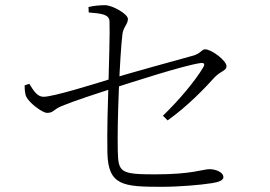

<svg xmlns="http://www.w3.org/2000/svg" viewBox="-20 -761 1040 740"><path d="M602 -41C671 -41 752 -48 796 -55C823 -59 841 -66 841 -78C841 -99 808 -109 788 -109C761 -109 722 -89 578 -89C444 -89 436 -97 434 -178C431 -290 442 -552 452 -630C455 -656 473 -668 473 -688C473 -707 413 -741 385 -741C366 -741 342 -739 321 -734L322 -713C370 -709 400 -706 402 -680C404 -634 400 -522 398 -437C396 -375 392 -257 394 -171C397 -46 455 -41 602 -41ZM608 -315 626 -297C704 -352 774 -426 807 -463C831 -488 853 -488 853 -506C853 -527 796 -571 770 -571C758 -571 753 -555 726 -547C650 -526 482 -480 404 -456C343 -437 185 -388 148 -388C126 -388 112 -406 93 -438L75 -432C75 -416 76 -398 82 -387C94 -363 144 -326 161 -326C187 -326 184 -338 217 -352C268 -373 355 -401 407 -418C485 -443 688 -509 753 -518C767 -520 771 -514 763 -501C732 -449 673 -378 608 -315Z"/></svg>

Font: Source Han Serif CN VF
Style: Regular
Weight: 250
Designer: Ryoko NISHIZUKA 西塚涼子 (kana & ideographs); Frank Grießhammer (Latin, Greek & Cyrillic); Wenlong ZHANG 张文龙 (bopomofo); San
Foundry: Adobe
Version: Version 2.002;hotconv 1.1.0;makeotfexe 2.6.0